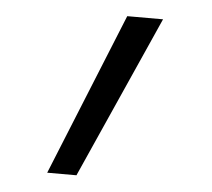

<svg xmlns="http://www.w3.org/2000/svg" viewBox="-43 -564 672 610"><g transform="rotate(5 293.0 -259.0)"><path d="M128.9 0 338.9 -517.6H453.1L222.2 0Z"/></g></svg>

Font: Cascadia Mono
Style: Regular
Weight: 400
Monospace: yes
Designer: Aaron Bell
Foundry: Saja Typeworks
Version: Version 2404.023